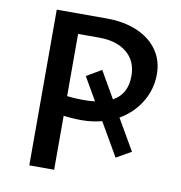

<svg xmlns="http://www.w3.org/2000/svg" viewBox="-76 -728 752 799"><g transform="rotate(10 300.5 -329.0)"><path d="M435 -261 511 -130 448 -94 367 -234Q326 -223 282 -223Q244 -223 205 -228V0H100V-658H312Q384 -658 439.5 -634.5Q495 -611 526 -567.5Q557 -524 557 -465Q557 -402 524.5 -348Q492 -294 435 -261ZM323 -310 267 -407 330 -444 395 -331Q454 -363 454 -440Q454 -503 411 -538.5Q368 -574 294 -574H205V-311Q238 -307 274 -307Q301 -307 323 -310Z"/></g></svg>

Font: Ysabeau SC Semibold
Style: Regular
Weight: 600
Designer: Christian Thalmann (Catharsis Fonts)
Version: Version 0.003